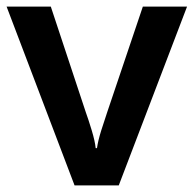

<svg xmlns="http://www.w3.org/2000/svg" viewBox="-20 -562 587 582"><path d="M206 0 0 -542H134L240 -222Q248 -200 258 -167Q268 -134 270 -113H274Q277 -135 287 -167Q297 -199 305 -222L413 -542H547L340 0Z"/></svg>

Font: Noto Sans Cherokee SemiBold
Style: Regular
Weight: 600
Designer: Monotype Design Team
Foundry: Monotype Imaging Inc.
Version: Version 2.001; ttfautohint (v1.8.4.7-5d5b)